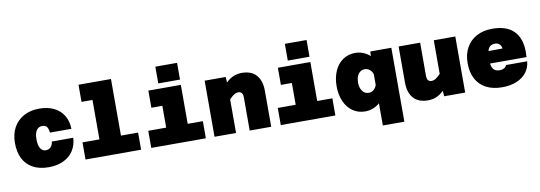

<svg xmlns="http://www.w3.org/2000/svg" viewBox="-67 -1251 5335 1898"><g transform="rotate(-10 2600.0 -302.5)"><path d="M38 -281Q38 -371 74.5 -437Q111 -503 177.5 -539Q244 -575 333 -575Q418 -575 480.5 -544Q543 -513 577 -456Q611 -399 612 -323H397Q393 -365 377.5 -383Q362 -401 333 -401Q296 -401 275 -371Q254 -341 254 -281Q254 -218 274 -188Q294 -158 326 -158Q356 -158 375.5 -177Q395 -196 400 -233H615Q611 -159 575 -103.5Q539 -48 475 -18Q411 12 326 12Q235 12 170 -23Q105 -58 71.5 -123.5Q38 -189 38 -281Z M697 -172H867V-568H757V-740H1083V-172H1255V0H697Z M1357 -172H1537V-391H1427V-563H1753V-172H1905V0H1357ZM1536 -784H1754V-616H1536Z M2299 -392Q2277 -392 2256.5 -379Q2236 -366 2208 -337V0H1992V-563H2203L2207 -507Q2242 -542 2281 -558.5Q2320 -575 2366 -575Q2462 -575 2511.5 -519Q2561 -463 2561 -362V0H2345V-334Q2345 -361 2334 -376.5Q2323 -392 2299 -392Z M2657 -172H2837V-391H2727V-563H3053V-172H3205V0H2657ZM2836 -784H3054V-616H2836Z M3652 -517 3655 -563H3866V179H3650V-44Q3620 -17 3582.5 -2.5Q3545 12 3504 12Q3434 12 3380 -25Q3326 -62 3296.5 -129Q3267 -196 3267 -281Q3267 -367 3296.5 -434Q3326 -501 3380 -538Q3434 -575 3504 -575Q3545 -575 3583.5 -560Q3622 -545 3652 -517ZM3571 -163Q3597 -163 3618.5 -180.5Q3640 -198 3650 -228V-336Q3640 -365 3618.5 -382.5Q3597 -400 3571 -400Q3544 -400 3524 -385.5Q3504 -371 3493 -344Q3482 -317 3482 -281Q3482 -246 3493 -219.5Q3504 -193 3524 -178Q3544 -163 3571 -163Z M4201 -171Q4223 -171 4243.5 -184Q4264 -197 4292 -226V-563H4508V0H4297L4293 -56Q4258 -21 4219 -4.5Q4180 12 4134 12Q4038 12 3988.5 -44Q3939 -100 3939 -201V-563H4155V-229Q4155 -202 4166 -186.5Q4177 -171 4201 -171Z M4582 -281Q4582 -370 4618.5 -436.5Q4655 -503 4722.5 -539Q4790 -575 4881 -575Q5023 -575 5095.5 -502Q5168 -429 5168 -292Q5168 -258 5166 -240H4800Q4805 -198 4825 -178Q4845 -158 4886 -158Q4909 -158 4929 -169.5Q4949 -181 4952 -198H5165Q5160 -135 5123.5 -87.5Q5087 -40 5024 -14Q4961 12 4878 12Q4785 12 4718.5 -23Q4652 -58 4617 -123.5Q4582 -189 4582 -281ZM4947 -365Q4945 -390 4928 -407.5Q4911 -425 4885 -425Q4852 -425 4833 -410.5Q4814 -396 4806 -364Z"/></g></svg>

Font: Azeret Mono Black
Style: Regular
Weight: 900
Designer: Martin Vácha
Foundry: Displaay
Version: Version 1.000; Glyphs 3.0.3, build 3074